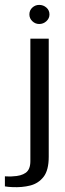

<svg xmlns="http://www.w3.org/2000/svg" viewBox="-75 -653 266 784"><path d="M-25 111Q-30 111 -41 110Q-52 109 -55 108V67Q-50 67 -40 67.5Q-30 68 -23 67Q11 66 30 52.5Q49 39 49 5V-495H124V-13Q124 42 103 69Q82 96 48.5 104.5Q15 113 -25 111ZM85 -555Q69 -555 57 -566.5Q45 -578 45 -594Q45 -611 57 -622Q69 -633 85 -633Q102 -633 114.5 -622Q127 -611 127 -594Q127 -578 114.5 -566.5Q102 -555 85 -555Z"/></svg>

Font: Alumni Sans Thin Medium
Style: Regular
Weight: 500
Version: Version 1.018